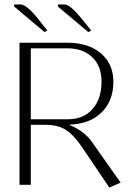

<svg xmlns="http://www.w3.org/2000/svg" viewBox="-20 -823 573 855"><path d="M237.8 -793.9V-803.2H267.1Q292 -803.2 341.8 -742.2L386.2 -687L373 -680.2ZM43 -793.9V-803.2H71.8Q97.2 -803.2 147 -742.2L190.9 -687L178.2 -680.2ZM117.2 -607.9V-292H283.2Q351.6 -292 391.8 -337.2Q432.1 -382.3 432.1 -460Q432.1 -528.3 390.9 -568.1Q349.6 -607.9 278.8 -607.9ZM291 -266.1Q356 -238.8 390.1 -189.9L517.1 -9.8L466.8 12.2L347.2 -165Q310.1 -220.2 274.7 -243.7Q239.3 -267.1 183.1 -267.1H117.2V0H66.9V-632.8H278.8Q374 -632.8 429.4 -585.4Q484.9 -538.1 484.9 -459Q484.9 -374.5 433.1 -323Q381.3 -271.5 291 -268.1Z"/></svg>

Font: Resagokr
Style: Light
Weight: 300
Designer: gluk
Foundry: gluk
Version: Version 0.95